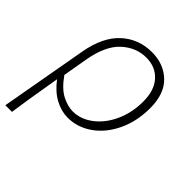

<svg xmlns="http://www.w3.org/2000/svg" viewBox="-201 -673 1003 1003"><g transform="rotate(45 300.0 -172.0)"><path d="M346 -541Q433 -541 489.5 -487Q546 -433 546 -327Q546 -230 509 -152Q472 -74 410 -30.5Q348 13 276 13Q229 13 182 -12Q135 -37 95 -90L80 0Q64 92 49 197H0L86 -286Q109 -414 178.5 -477.5Q248 -541 346 -541ZM496 -326Q496 -409 454.5 -454.5Q413 -500 345 -500Q270 -500 210.5 -445.5Q151 -391 130 -271L106 -133Q148 -73 191 -51Q234 -29 271 -29Q330 -29 382 -68.5Q434 -108 465 -176Q496 -244 496 -326Z"/></g></svg>

Font: Nebula Sans Light
Style: Regular
Weight: 300
Italic angle: -9°
Designer: Paul D. Hunt for Adobe (as Source Sans)
Foundry: Nebula Entertainment & Broadcasting LLC
Version: Version 1.010